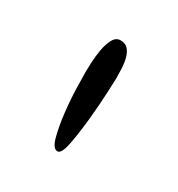

<svg xmlns="http://www.w3.org/2000/svg" viewBox="-66 -898 269 290"><g transform="rotate(30 68.0 -753.5)"><path d="M68 -850Q77 -850 81.5 -844.5Q86 -839 88 -831.5Q90 -824 90.5 -814.5Q91 -805 91 -798Q91 -795 90 -772.5Q89 -750 86.5 -724.5Q84 -699 80 -678Q76 -657 69 -657Q61 -657 56.5 -674Q52 -691 49.5 -713Q47 -735 46.5 -755.5Q46 -776 46 -783Q46 -788 46.5 -799Q47 -810 49 -821.5Q51 -833 55.5 -841.5Q60 -850 68 -850Z"/></g></svg>

Font: Life Savers
Style: Regular
Weight: 400
Version: Version 2.001; ttfautohint (v0.93) -l 8 -r 50 -G 200 -x 14 -